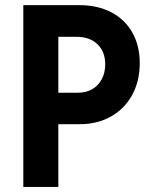

<svg xmlns="http://www.w3.org/2000/svg" viewBox="-20 -740 602 760"><path d="M533.2 -489.7Q533.2 -419.4 503.4 -364.5Q473.6 -309.6 419.7 -279.1Q365.7 -248.5 296.4 -248.5H210.9V0H72.3V-719.7H293.5Q366.2 -719.7 420.4 -691.4Q474.6 -663.1 503.9 -611.1Q533.2 -559.1 533.2 -489.7ZM289.6 -373Q321.3 -373 345.5 -387.2Q369.6 -401.4 383.1 -427Q396.5 -452.6 396.5 -485.4Q396.5 -535.2 366 -564.7Q335.4 -594.2 284.2 -594.2H210.9V-373Z"/></svg>

Font: Reddit Mono
Style: Bold
Weight: 700
Designer: Stephen Hutchings
Foundry: Reddit
Version: Version 1.009